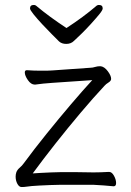

<svg xmlns="http://www.w3.org/2000/svg" viewBox="-20 -746 530 774"><path d="M248 -633Q213 -656 183 -678Q153 -700 128 -721Q123 -726 116 -726Q101 -726 101 -712Q101 -706 115.5 -688Q130 -670 150.5 -648Q171 -626 190 -607Q209 -588 218 -579Q229 -569 247 -569Q266 -569 278 -581Q289 -591 308 -609.5Q327 -628 346.5 -649.5Q366 -671 380 -688Q394 -705 394 -712Q394 -726 379 -726Q372 -726 367 -721Q317 -678 248 -633ZM420 -53H419Q403 -52 385.5 -51.5Q368 -51 357 -51Q331 -52 291 -52Q251 -52 222 -52Q208 -52 186.5 -51Q165 -50 144.5 -49Q124 -48 112 -47Q153 -103 203.5 -167Q254 -231 305.5 -292Q357 -353 401 -400Q407 -407 417.5 -413.5Q428 -420 428 -428Q428 -441 414.5 -459Q401 -477 386 -479H382Q373 -479 363 -476Q353 -473 346 -473L190 -462Q180 -461 168 -461Q156 -461 144 -461Q130 -461 116 -461.5Q102 -462 89 -463H88Q80 -463 80 -454Q80 -441 92.5 -423Q105 -405 120 -405H122Q137 -407 154.5 -409Q172 -411 191 -412L352 -423Q315 -383 266.5 -326Q218 -269 168 -207Q118 -145 76 -88Q69 -78 59.5 -70Q50 -62 46 -52Q43 -43 43 -34Q43 -18 50 -5Q57 8 67 8Q78 8 87 6.5Q96 5 108 4Q118 3 138.5 2Q159 1 182.5 0Q206 -1 222 -1H357Q378 0 398 1.5Q418 3 438 5Q448 5 448 -8Q448 -22 439.5 -37.5Q431 -53 420 -53Z"/></svg>

Font: Klee One
Style: Regular
Weight: 400
Designer: Fontworks Inc.
Foundry: Fontworks Inc.
Version: Version 1.100